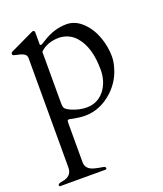

<svg xmlns="http://www.w3.org/2000/svg" viewBox="-143 -570 818 966"><g transform="rotate(-20 266.0 -87.0)"><path d="M402 -51Q334 13 250 13Q220 13 168 2Q160 2 159 8Q158 14 158 20V229Q158 265 200 277Q219 282 235 284.5Q251 287 255.5 289Q260 291 260 296.5Q260 302 255 303H11Q6 302 6 296Q6 287 29 284Q82 276 82 229V-357Q82 -377 59 -385Q49 -389 38 -391Q27 -393 20.5 -395Q14 -397 12 -398.5Q10 -400 10 -406Q10 -412 18 -416L142 -475Q146 -477 150 -477Q158 -477 158 -465V-403Q158 -398 163.5 -398Q169 -398 190 -412Q252 -452 319 -452Q366 -452 405 -414Q457 -364 474 -275Q479 -250 479 -221.5Q479 -193 469 -161Q451 -98 402 -51ZM262 -401Q196 -401 158 -363V-89Q158 -64 166 -57Q187 -39 232 -28Q320 -8 369 -70Q403 -115 403 -178Q403 -300 348 -361Q315 -398 262 -401Z"/></g></svg>

Font: Cardo
Style: Regular
Weight: 400
Designer: David J. Perry
Foundry: David J. Perry
Version: Version 1.0451